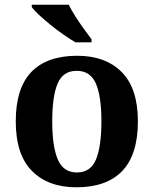

<svg xmlns="http://www.w3.org/2000/svg" viewBox="-20 -786 653 816"><path d="M304.6 10Q185 10 116 -59.3Q47 -128.7 47 -270.3Q47 -411 113.1 -480Q179.2 -549 308 -549Q428 -549 497 -480Q566 -411 566 -270.3Q566 -128.7 499.5 -59.3Q433 10 304.6 10ZM307 -53Q365 -53 388 -108.5Q411 -164 411 -270.5Q411 -377 387.5 -431Q364 -485 306 -485Q248 -485 225 -431.2Q202 -377.5 202 -270Q202 -164 225.5 -108.5Q249 -53 307 -53ZM301 -606Q277 -620 249 -639.5Q221 -659 194 -681Q167 -703 145.5 -723Q124 -743 115 -756V-766H272Q283 -744 300 -717Q317 -690 336 -664Q355 -638 369 -619V-606Z"/></svg>

Font: Noto Serif Khojki
Style: Regular
Weight: 400
Designer: Juan Bruce
Version: Version 2.002